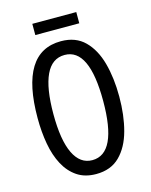

<svg xmlns="http://www.w3.org/2000/svg" viewBox="-127 -934 804 1025"><g transform="rotate(-15 275.0 -421.5)"><path d="M501 -358Q501 -255 478.5 -171.5Q456 -88 406.5 -39Q357 10 276 10Q214 10 171 -19Q128 -48 101 -98.5Q74 -149 62 -216Q50 -283 50 -359Q50 -724 276 -724Q357 -724 406.5 -675Q456 -626 478.5 -543.5Q501 -461 501 -358ZM137 -358Q137 -214 172.5 -140.5Q208 -67 275 -67Q412 -67 412 -358Q412 -648 276 -648Q206 -648 171.5 -574.5Q137 -501 137 -358ZM396 -853V-791H153V-853Z"/></g></svg>

Font: Noto Sans Lao ExtraCondensed
Style: Regular
Weight: 400
Width: 2
Designer: Monotype Design Team
Foundry: Monotype Imaging Inc.
Version: Version 2.003; ttfautohint (v1.8.4.7-5d5b)